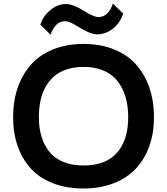

<svg xmlns="http://www.w3.org/2000/svg" viewBox="-20 -1072 959 1102"><path d="M715.8 -399.9Q715.8 -461.9 701.2 -512.9Q686.5 -564 656.7 -603.8Q627 -643.6 576.9 -665.8Q526.9 -688 460 -688Q406.2 -688 363.3 -673.8Q320.3 -659.7 290.8 -634.3Q261.2 -608.9 241.2 -572.5Q221.2 -536.1 212.2 -493.2Q203.1 -450.2 203.1 -399.9Q203.1 -338.4 218 -288.6Q232.9 -238.8 262.9 -201.2Q293 -163.6 343.3 -142.8Q393.6 -122.1 460 -122.1Q513.7 -122.1 556.6 -135.7Q599.6 -149.4 629.2 -173.8Q658.7 -198.2 678.2 -233.2Q697.8 -268.1 706.8 -309.6Q715.8 -351.1 715.8 -399.9ZM863.8 -399.9Q863.8 -309.1 837.2 -233.9Q810.5 -158.7 760 -104.5Q709.5 -50.3 632.6 -20.3Q555.7 9.8 459 9.8Q361.3 9.8 284.4 -20Q207.5 -49.8 157.5 -104.2Q107.4 -158.7 81.3 -233.6Q55.2 -308.6 55.2 -399.9Q55.2 -491.2 81.3 -567.6Q107.4 -644 157.2 -700.4Q207 -756.8 284.4 -788.3Q361.8 -819.8 459 -819.8Q557.1 -819.8 634.5 -788.6Q711.9 -757.3 761.7 -700.9Q811.5 -644.5 837.6 -568.1Q863.8 -491.7 863.8 -399.9ZM627.9 -1051.8 687 -994.1Q670.4 -941.4 628.7 -908.2Q586.9 -875 537.1 -875Q498 -875 437 -914.1Q399.4 -936 393.1 -939Q368.2 -950.2 352.1 -950.2Q297.9 -950.2 270 -873L211.9 -930.2Q225.6 -977.5 267.6 -1013.2Q309.6 -1048.8 359.9 -1048.8Q398.9 -1048.8 461.9 -1009.8Q465.3 -1007.8 475.6 -1001.5Q485.8 -995.1 492.9 -991.2Q500 -987.3 506.8 -984.9Q529.3 -974.1 544.9 -974.1Q602.1 -974.1 627.9 -1051.8Z"/></svg>

Font: Sinkin Sans 600 SemiBold
Style: Regular
Weight: 600
Designer: Keith Bates
Foundry: K-Type
Version: Sinkin Sans (version 1.0)  by Keith Bates   •   © 2014   www